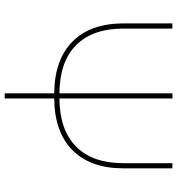

<svg xmlns="http://www.w3.org/2000/svg" viewBox="12 -780 768 833"><g transform="rotate(90 396.5 -364.0)"><path d="M688.5 -727.5H710.9V-515.6Q710.9 -372.1 632.1 -293.9Q553.2 -215.8 407.7 -214.8V0H385.3V-214.8Q239.7 -215.8 160.9 -293.9Q82 -372.1 82 -515.6V-727.5H104.5V-515.6Q104.5 -380.9 176.5 -309.6Q248.5 -238.3 385.3 -237.3V-727.5H407.7V-237.3Q544.4 -238.3 616.5 -309.6Q688.5 -380.9 688.5 -515.6Z"/></g></svg>

Font: Inter Display Thin
Style: Regular
Weight: 100
Designer: Rasmus Andersson
Foundry: rsms
Version: Version 4.000;git-a52131595